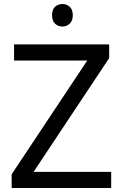

<svg xmlns="http://www.w3.org/2000/svg" viewBox="-20 -935 612 955"><path d="M533 0H38V-68L414 -634H50V-714H523V-646L147 -80H533ZM291 -915Q311 -915 326.5 -901.5Q342 -888 342 -859Q342 -831 326.5 -817Q311 -803 291 -803Q269 -803 254 -817Q239 -831 239 -859Q239 -888 254 -901.5Q269 -915 291 -915Z"/></svg>

Font: Noto Sans Warang Citi
Style: Regular
Weight: 400
Designer: Mangu Purty
Foundry: Mangu Purty
Version: Version 3.002; ttfautohint (v1.8.4.7-5d5b)